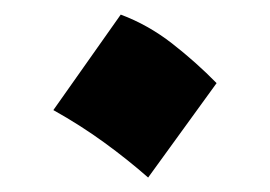

<svg xmlns="http://www.w3.org/2000/svg" viewBox="-20 -451 375 267"><path d="M147.9 -430.7Q186 -416.5 219.5 -390.4Q252.9 -364.3 281.2 -335.4L186 -204.1Q157.7 -229 124.8 -252.9Q91.8 -276.9 54.2 -297.9Z"/></svg>

Font: Pinar-FD SemiBold
Style: Regular
Weight: 600
Designer: Amin Abedi
Version: Version 2.000